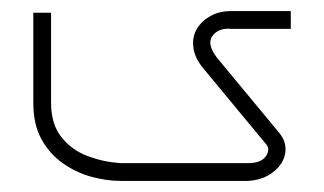

<svg xmlns="http://www.w3.org/2000/svg" viewBox="-20 -232 584 346"><path d="M197 94Q172 94 144.5 86.5Q117 79 93 62Q69 45 54.5 18.5Q40 -8 40 -47V-209H72V-47Q72 -8 91 15.5Q110 39 138.5 49.5Q167 60 197 62H427Q451 62 459.5 49Q468 36 458 26L347 -108Q331 -127 328.5 -146Q326 -165 334.5 -179.5Q343 -194 359 -203Q375 -212 396 -212H504V-180H396Q374 -182 363 -167.5Q352 -153 371 -128L482 6Q494 20 494.5 35Q495 50 486.5 63Q478 76 462.5 84.5Q447 93 427 94Z"/></svg>

Font: Mada ExtraLight
Style: Regular
Weight: 250
Designer: Khaled Hosny
Version: Version 1.5